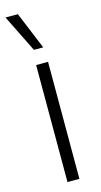

<svg xmlns="http://www.w3.org/2000/svg" viewBox="-124 -818 451 856"><g transform="rotate(-15 101.5 -390.0)"><path d="M75 0V-540H130V0ZM83 -608 -2 -780H55L126 -608Z"/></g></svg>

Font: Mohave Light Light
Style: Regular
Weight: 300
Version: Version 2.003